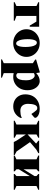

<svg xmlns="http://www.w3.org/2000/svg" viewBox="1351 -1861 740 3482"><g transform="rotate(90 1721.0 -120.0)"><path d="M89 -412 20 -444V-460H465V-289H444L371 -410H269V-48L356 -16V0H20V-16L89 -48Z M761 10Q687 10 630 -23.5Q573 -57 541.5 -111.5Q510 -166 510 -230Q510 -294 541.5 -349Q573 -404 630 -437Q687 -470 761 -470Q835 -470 892 -437Q949 -404 980.5 -349Q1012 -294 1012 -230Q1012 -166 980.5 -111.5Q949 -57 892 -23.5Q835 10 761 10ZM770 -43Q791 -43 805 -66Q819 -89 825.5 -126.5Q832 -164 832 -210Q832 -266 824 -313Q816 -360 798.5 -389Q781 -418 754 -418Q731 -418 717 -395.5Q703 -373 696.5 -335.5Q690 -298 690 -251Q690 -196 698.5 -148.5Q707 -101 724.5 -72Q742 -43 770 -43Z M1057 230V214L1126 182V-346L1060 -389V-405L1280 -470H1296L1304 -409H1308Q1345 -441 1379 -455.5Q1413 -470 1452 -470Q1493 -470 1530.5 -443Q1568 -416 1592 -366Q1616 -316 1616 -247Q1616 -168 1583 -110.5Q1550 -53 1496 -21.5Q1442 10 1380 10Q1360 10 1341.5 8Q1323 6 1306 2V182L1388 214V230ZM1352 -379Q1338 -379 1328.5 -375.5Q1319 -372 1306 -365V-71Q1311 -60 1323.5 -52.5Q1336 -45 1351 -45Q1370 -45 1389.5 -58.5Q1409 -72 1422.5 -109.5Q1436 -147 1436 -220Q1436 -301 1408.5 -340Q1381 -379 1352 -379Z M1912 10Q1847 10 1797.5 -17Q1748 -44 1719.5 -93.5Q1691 -143 1691 -209Q1691 -286 1723 -344.5Q1755 -403 1814.5 -436.5Q1874 -470 1956 -470Q2006 -470 2044 -457Q2082 -444 2102 -421Q2117 -403 2117 -391Q2117 -384 2115 -379Q2113 -374 2105 -367L2052 -322H2045L2010 -372Q1991 -398 1977.5 -412Q1964 -426 1940 -426Q1899 -426 1881 -378.5Q1863 -331 1863 -257Q1863 -196 1894.5 -157.5Q1926 -119 1992 -119Q2021 -119 2053 -124Q2085 -129 2116 -145H2119V-124Q2094 -66 2040 -28Q1986 10 1912 10Z M2555 0 2529 -52 2418 -220V-48L2478 -16V0H2169V-16L2238 -48V-412L2169 -444V-460H2478V-444L2418 -412V-250L2581 -402V-408L2532 -444V-460H2757V-444L2693 -409L2558 -294L2727 -50L2791 -16V0Z M2870 -412 2801 -444V-460H3087V-444L3050 -412V-177L3173 -375V-412L3136 -444V-460H3422V-444L3353 -412V-48L3422 -16V0H3136V-16L3173 -48V-290L3050 -92V-48L3087 -16V0H2801V-16L2870 -48Z"/></g></svg>

Font: Spectral ExtraBold
Style: Regular
Weight: 800
Designer: Jean-Baptiste Levee
Foundry: Production Type
Version: Version 2.001